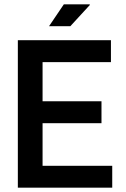

<svg xmlns="http://www.w3.org/2000/svg" viewBox="-20 -873 587 893"><path d="M63 0V-686H496V-584H178V-402H452V-300H178V-102H502V0ZM208 -751 277 -853H397L398 -850L307 -751Z"/></svg>

Font: Archivo Narrow SemiBold
Style: Regular
Weight: 600
Designer: Hector Gatti
Foundry: Omnibus-Type
Version: Version 3.002